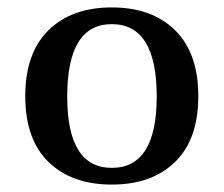

<svg xmlns="http://www.w3.org/2000/svg" viewBox="-20 -487 602 517"><path d="M281 10Q389 10 451.5 -51Q514 -112 514 -228Q514 -344 451.5 -405.5Q389 -467 281 -467Q173 -467 110.5 -405.5Q48 -344 48 -228Q48 -112 110.5 -51Q173 10 281 10ZM281 -35Q161 -35 161 -227Q161 -422 281 -422Q402 -422 402 -227Q402 -35 281 -35Z"/></svg>

Font: Noto Serif Thai SemiCondensed Semi
Style: Regular
Weight: 600
Width: 4
Designer: Monotype Design Team
Foundry: Monotype Imaging Inc.
Version: Version 1.901